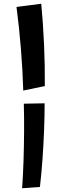

<svg xmlns="http://www.w3.org/2000/svg" viewBox="-20 -794 327 1024"><path d="M104 -311Q101 -418 91.5 -534.5Q82 -651 68 -757L200 -774Q210 -669 215 -554.5Q220 -440 219 -335ZM98 210Q103 140 105.5 62Q108 -16 108.5 -93.5Q109 -171 107 -241L218 -243Q218 -174 215 -97Q212 -20 206.5 56.5Q201 133 193 203Z"/></svg>

Font: Marhey Medium
Style: Regular
Weight: 500
Designer: Nur Syamsi & Bustanul Arifin
Foundry: Namelatype
Version: Version 1.000